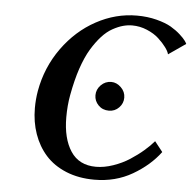

<svg xmlns="http://www.w3.org/2000/svg" viewBox="-50 -709 777 771"><g transform="rotate(5 339.0 -323.5)"><path d="M617.2 -126 620.1 -122.1Q579.1 -66.9 511 -27.3Q442.9 12.2 357.9 12.2Q294.4 12.2 243.9 -8.5Q193.4 -29.3 161.1 -65.4Q128.9 -101.6 112.1 -149.7Q95.2 -197.8 95.2 -253.9Q95.2 -289.1 101.1 -323.2Q118.2 -419.4 173.8 -496.8Q229.5 -574.2 307.9 -616.7Q386.2 -659.2 471.2 -659.2Q514.2 -659.2 551 -649.7Q587.9 -640.1 609.9 -627.2Q631.8 -614.3 648.2 -599.4Q664.6 -584.5 670.9 -575.4Q677.2 -566.4 678.2 -563L608.9 -515.1Q606.4 -526.4 594.5 -542.7Q582.5 -559.1 563.7 -576.4Q544.9 -593.8 515.9 -606Q486.8 -618.2 456.1 -618.2Q437.5 -618.2 418.7 -613Q399.9 -607.9 377.7 -595.7Q355.5 -583.5 334.7 -560.8Q314 -538.1 294.7 -506.3Q275.4 -474.6 258.8 -425.8Q243.2 -379.4 231.9 -317.9Q224.1 -275.9 224.1 -228Q224.1 -142.6 257.8 -91.3Q291.5 -40 359.9 -40Q393.1 -40 429.2 -52.5Q465.3 -64.9 495.1 -84.2Q524.9 -103.5 548.3 -123.8Q571.8 -144 587.9 -163.1ZM392.1 -269Q366.2 -269 349.6 -286.1Q333 -303.2 333 -326.2Q333 -349.6 350.3 -367.2Q367.7 -384.8 392.1 -384.8Q413.6 -384.8 431.4 -367.4Q449.2 -350.1 449.2 -326.2Q449.2 -303.2 432.6 -286.1Q416 -269 392.1 -269Z"/></g></svg>

Font: Linux Libertine G
Style: Semibold Italic
Weight: 600
Italic angle: -11.5°
Designer: Philipp H. Poll
Foundry: Philipp H. Poll
Version: Version 5.1.1